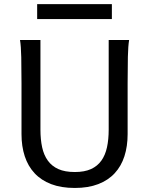

<svg xmlns="http://www.w3.org/2000/svg" viewBox="-20 -909 743 941"><path d="M612.8 -712.9Q607.9 -683.6 606.7 -630.1Q605.5 -576.7 605.5 -500.5V-251.5Q605.5 -191.9 589.8 -143.3Q574.2 -94.7 542.2 -60.1Q510.3 -25.4 461.4 -6.6Q412.6 12.2 346.7 12.2Q279.8 12.2 230.7 -6.6Q181.6 -25.4 149.4 -60.1Q117.2 -94.7 101.3 -143.3Q85.4 -191.9 85.4 -251.5V-500.5Q85.4 -572.8 84.2 -628.2Q83 -683.6 78.1 -712.9H178.2V-273.4Q178.2 -225.6 186.5 -187.3Q194.8 -148.9 214.4 -121.8Q233.9 -94.7 266.1 -80.3Q298.3 -65.9 346.7 -65.9Q394 -65.9 425.8 -80.3Q457.5 -94.7 476.8 -121.8Q496.1 -148.9 504.4 -187.3Q512.7 -225.6 512.7 -273.4V-712.9ZM162.1 -888.7H528.3V-815.4H162.1Z"/></svg>

Font: Andika Viet
Style: Regular
Weight: 400
Designer: Victor Gaultney, Annie Olsen, Julie Remington, Don Collingsworth, Eric Hays, Becca Hirsbrunner
Foundry: SIL International
Version: Version 5.000